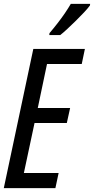

<svg xmlns="http://www.w3.org/2000/svg" viewBox="-20 -965 483 985"><path d="M-0.5 0 150.9 -713.9H415.5L399.4 -636.7H221.2L173.8 -411.1H339.8L322.8 -334H157.2L102.5 -77.6H280.8L264.2 0ZM232.9 -785.2 233.9 -794.9Q255.9 -820.8 276.1 -846.9Q296.4 -873 313.5 -898.2Q330.6 -923.3 343.3 -945.3H442.4L441.4 -937Q431.2 -922.9 411.6 -901.9Q392.1 -880.9 369.1 -858.4Q346.2 -835.9 325 -816.2Q303.7 -796.4 289.1 -785.2Z"/></svg>

Font: Open Sans Condensed Medium
Style: Italic
Weight: 500
Width: 3
Italic angle: -12°
Designer: Monotype Design Team
Foundry: Monotype Imaging Inc.
Version: Version 3.000